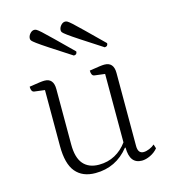

<svg xmlns="http://www.w3.org/2000/svg" viewBox="-104 -758 759 854"><g transform="rotate(-15 275.5 -331.0)"><path d="M231 12Q172 12 140.5 -25.5Q109 -63 109 -145V-403L61 -409Q47 -411 47 -435Q79 -440 93.5 -442Q108 -444 117 -444Q159 -444 159 -394V-139Q159 -78 184 -49Q209 -20 256 -20Q297 -20 330 -38Q363 -56 386 -88V-403L338 -409Q324 -411 324 -435Q355 -440 370 -442Q385 -444 393 -444Q436 -444 436 -394V-58Q436 -23 462 -23Q474 -23 488.5 -29Q503 -35 513 -44L519 -25Q505 -8 484 2Q463 12 445 12Q389 12 389 -63H386Q326 12 231 12ZM273 -518Q211 -558 176 -581Q141 -604 125.5 -615.5Q110 -627 106.5 -631.5Q103 -636 103 -641Q103 -653 112 -663.5Q121 -674 132 -674Q137 -674 142.5 -671Q148 -668 162.5 -655Q177 -642 206.5 -613Q236 -584 288 -533Q288 -518 273 -518ZM415 -518Q353 -558 318 -581Q283 -604 267.5 -615.5Q252 -627 248.5 -631.5Q245 -636 245 -641Q245 -653 254 -663.5Q263 -674 274 -674Q279 -674 284.5 -671Q290 -668 304.5 -655Q319 -642 348.5 -613Q378 -584 430 -533Q430 -518 415 -518Z"/></g></svg>

Font: Petrona ExtraLight
Style: Regular
Weight: 200
Designer: Ringo R. Seeber
Foundry: Ringo R. Seeber
Version: Version 2.001; ttfautohint (v1.8.3)